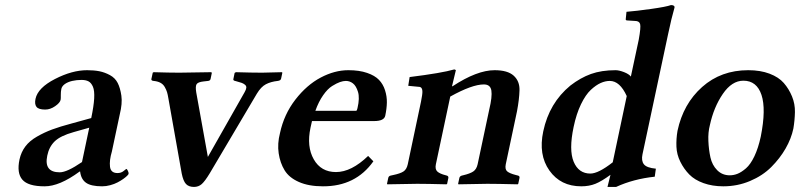

<svg xmlns="http://www.w3.org/2000/svg" viewBox="-20 -718 3125 750"><path d="M291 -47.9Q211.9 10.3 153.8 9.8Q89.8 9.8 67.4 -16.1Q44.9 -42 56.2 -95.2Q62.5 -124 79.1 -146Q95.7 -168 124.3 -184.3Q152.8 -200.7 183.6 -212.2Q214.4 -223.6 260.3 -235.8L336.4 -256.8Q346.2 -303.2 347.9 -333.5Q349.6 -363.8 343 -379.2Q336.4 -394.5 325.9 -400.1Q315.4 -405.8 298.3 -405.8Q279.3 -405.8 262.2 -401.9Q245.1 -397.9 233.6 -389.9Q222.2 -381.8 219.7 -371.1Q217.3 -359.9 217.5 -346.4Q217.8 -333 216.8 -328.1Q214.4 -316.4 195.3 -303.2Q176.3 -290 156.7 -290Q130.9 -290 122.6 -300.5Q114.3 -311 118.7 -332Q127.9 -375 194.8 -409.4Q261.7 -443.8 320.3 -443.8Q347.2 -443.8 368.2 -439.7Q389.2 -435.5 409.4 -424.6Q429.7 -413.6 439.7 -394Q449.7 -374.5 454.1 -344.2Q458.5 -314 447.8 -271L417 -126Q406.7 -91.3 409.7 -66.7Q412.6 -42 439 -42Q453.1 -42 462.9 -50Q472.7 -58.1 473.1 -58.1Q476.1 -58.1 479.7 -50.5Q483.4 -43 481.9 -38.1Q481.4 -36.1 476.3 -31Q471.2 -25.9 461.2 -18.8Q451.2 -11.7 439 -5.4Q426.8 1 410.6 5.4Q394.5 9.8 378.9 9.8Q335.4 9.8 315.9 -4.2Q296.4 -18.1 293 -47.9ZM300.3 -85 328.6 -219.2 268.1 -202.1Q215.8 -187.5 193.6 -165.8Q171.4 -144 164.6 -109.9Q150.9 -44.9 213.4 -44.9Q241.7 -44.9 300.3 -85Z M983.4 -352.1 799.3 -41Q780.8 -10.3 768.1 1Q755.4 12.2 737.8 12.2Q717.3 12.2 706.5 0.7Q695.8 -10.7 689.9 -40L637.7 -334Q635.3 -348.6 632.6 -357.7Q629.9 -366.7 623.8 -377.7Q617.7 -388.7 606.9 -394.5Q596.2 -400.4 580.1 -401.9Q570.3 -402.8 571.3 -409.2L576.7 -434.1L580.1 -436Q640.6 -434.1 680.7 -434.1L804.2 -436L807.6 -434.1L802.7 -410.2Q801.3 -402.8 793 -401.9L775.4 -399.9Q752.9 -397.5 747.8 -388.9Q742.7 -380.4 746.6 -356.9L792 -105L935.5 -357.9Q941.4 -368.2 942.1 -375Q942.9 -381.8 937.3 -386.7Q931.6 -391.6 924.1 -394.3Q916.5 -397 901.9 -400.9L897.9 -401.9Q890.1 -403.8 891.6 -409.2L896.5 -433.1L901.4 -436Q963.9 -434.1 1003.9 -434.1L1081.1 -436L1083 -434.1L1078.1 -411.1Q1076.7 -403.3 1064.9 -401.9Q1037.6 -398.9 1018.6 -388.9Q999.5 -378.9 983.4 -352.1Z M1211.9 -285.2H1372.1Q1374.5 -287.1 1376.5 -295.9Q1385.7 -335.4 1378.4 -359.1Q1371.1 -382.8 1358.6 -392.3Q1346.2 -401.9 1331.1 -401.9Q1320.8 -401.9 1308.1 -397.5Q1295.4 -393.1 1277.6 -382.1Q1259.8 -371.1 1242.2 -345.9Q1224.6 -320.8 1211.9 -285.2ZM1418 -108.9 1438.5 -87.9Q1369.1 10.3 1241.2 9.8Q1186 9.8 1147.7 -7.1Q1109.4 -23.9 1091.8 -52.7Q1074.2 -81.5 1068.6 -119.1Q1063 -156.7 1073.7 -198.2Q1089.4 -271.5 1133.8 -328.9Q1178.2 -386.2 1232.7 -415Q1287.1 -443.8 1340.8 -443.8Q1383.3 -443.8 1413.8 -433.3Q1444.3 -422.9 1460.4 -406Q1476.6 -389.2 1484.1 -365.2Q1491.7 -341.3 1491.2 -317.4Q1490.7 -293.5 1484.9 -266.1Q1480.5 -245.1 1441.4 -245.1H1198.7Q1195.8 -231.4 1192.9 -219.2Q1177.2 -145.5 1205.6 -95.7Q1233.9 -45.9 1292.5 -45.9Q1352.5 -45.9 1418 -108.9Z M1747.6 -380.9Q1843.3 -443.8 1912.1 -443.8Q1962.9 -443.8 1986.6 -422.4Q2010.3 -400.9 2009.3 -365.2Q2008.3 -329.6 1999.5 -283.2L1955.6 -76.2Q1951.7 -56.6 1961.2 -48.6Q1970.7 -40.5 1995.6 -34.2L2003.4 -32.2Q2010.7 -30.3 2009.3 -22.9L2004.4 0L2002 2Q1922.4 0 1883.3 0L1771 2L1769.5 0L1774.4 -22.9Q1775.9 -29.8 1784.2 -32.2L1788.6 -33.2Q1815.9 -39.6 1828.6 -48.1Q1841.3 -56.6 1845.7 -76.2L1891.1 -290Q1903.3 -340.8 1899.4 -364.5Q1895.5 -388.2 1870.1 -388.2Q1824.2 -388.2 1738.8 -340.8L1682.6 -76.2Q1678.7 -57.1 1688.2 -48.1Q1697.8 -39.1 1721.7 -33.2L1725.1 -32.2Q1732.4 -30.3 1731.4 -22.9L1726.6 0L1724.1 2Q1648.4 0 1609.4 0L1493.2 2L1491.7 0L1496.6 -22.9Q1498 -30.3 1506.3 -32.2L1515.6 -34.2Q1543.5 -40 1555.9 -48.1Q1568.4 -56.2 1572.8 -76.2L1624.5 -320.8Q1627.4 -335.4 1628.9 -345.9Q1630.4 -356.4 1629.9 -362.8Q1629.4 -369.1 1627.4 -372.6Q1625.5 -376 1622.6 -377.4Q1619.6 -378.9 1615.2 -378.9L1574.7 -382.8L1580.1 -417Q1705.6 -432.6 1754.4 -446.8Q1759.3 -445.8 1760.7 -443.8L1745.6 -380.9Z M2428.2 -342.8Q2401.4 -401.9 2361.8 -401.9Q2344.7 -401.9 2326.4 -393.8Q2308.1 -385.7 2287.8 -366.9Q2267.6 -348.1 2249.5 -310.8Q2231.4 -273.4 2220.7 -222.2Q2201.7 -132.3 2220.9 -86.2Q2240.2 -40 2286.1 -40Q2317.4 -40 2373.5 -84ZM2589.4 -583 2489.7 -115.2Q2484.4 -90.3 2495.1 -76.4Q2505.9 -62.5 2542 -59.1L2537.6 -27.8Q2454.6 -19 2386.7 12.2H2353L2364.7 -35.2Q2330.1 -9.8 2305.7 0Q2281.2 9.8 2250.5 9.8Q2169.9 9.8 2126.2 -51.8Q2082.5 -113.3 2102.1 -205.1Q2125.5 -315.9 2208 -383.8Q2247.1 -414.1 2288.3 -429Q2329.6 -443.8 2384.8 -443.8Q2397.9 -443.8 2417.5 -436.3Q2437 -428.7 2444.3 -418.9L2475.1 -563Q2483.9 -611.8 2480.5 -624Q2477.1 -636.2 2460.4 -636.2L2429.2 -638.2Q2423.8 -638.7 2424.3 -643.1L2427.2 -671.9Q2464.4 -674.8 2523.4 -683.1Q2582.5 -691.4 2601.1 -698.2Q2608.4 -698.2 2612.1 -695.6Q2615.7 -692.9 2614.7 -688Q2603 -647.9 2589.4 -583Z M2883.8 -402.8Q2838.9 -402.8 2803.5 -351.1Q2768.1 -299.3 2752.9 -229Q2745.6 -201.2 2747.1 -167.2Q2748.5 -133.3 2755.1 -103.3Q2761.7 -73.2 2781.5 -53.2Q2801.3 -33.2 2830.6 -33.2Q2846.2 -33.2 2861.3 -39.3Q2876.5 -45.4 2894 -60.5Q2911.6 -75.7 2926.8 -107.4Q2941.9 -139.2 2951.7 -184.1Q2973.1 -291.5 2954.6 -347.2Q2936 -402.8 2883.8 -402.8ZM2626.5 -207Q2648.9 -312.5 2722.7 -378.2Q2796.4 -443.8 2902.8 -443.8Q2950.2 -443.8 2986.1 -430.2Q3022 -416.5 3041.7 -393.8Q3061.5 -371.1 3073.7 -341.6Q3085.9 -312 3085.2 -280Q3084.5 -248 3079.1 -215.8Q3070.8 -176.3 3048.6 -137.7Q3026.4 -99.1 2992.7 -65.4Q2959 -31.7 2909.9 -11Q2860.8 9.8 2805.2 9.8Q2762.7 9.8 2728 -2.7Q2693.4 -15.1 2672.4 -36.6Q2651.4 -58.1 2637.5 -86.2Q2623.5 -114.3 2622.3 -145Q2621.1 -175.8 2626.5 -207Z"/></svg>

Font: Linux Libertine Slanted
Style: Semibold Slanted
Weight: 600
Designer: Philipp H. Poll
Foundry: Philipp H. Poll
Version: Version 5.1.1